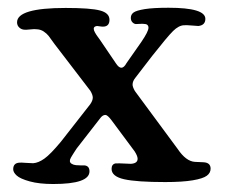

<svg xmlns="http://www.w3.org/2000/svg" viewBox="-20 -458 567 483"><path d="M298.3 -299.3 335.9 -353Q353.5 -378.9 353.5 -388.2Q353.5 -397.9 341.8 -397.9Q338.4 -398.4 331.1 -397.9Q323.7 -397.5 321.8 -397.5Q316.9 -397.9 313 -402.1Q309.1 -406.2 309.1 -413.1Q309.1 -421.4 315.9 -426.5Q322.8 -431.6 344.2 -435.1Q365.7 -438.5 403.8 -438.5Q496.6 -438.5 496.6 -410.6Q496.6 -394.5 479 -392.6Q476.1 -392.6 462.9 -393.8Q449.7 -395 442.9 -394.5Q429.7 -394 415.5 -380.1Q401.4 -366.2 363.3 -317.9L320.8 -262.7Q313.5 -253.9 313.5 -245.1Q313.5 -239.3 319.3 -229L426.8 -83.5Q447.8 -52.2 470.2 -50.8Q473.1 -50.3 481.2 -50.3Q489.3 -50.3 492.2 -49.8Q509.8 -48.8 509.8 -33.7Q509.8 -22.9 500.2 -15.9Q490.7 -8.8 464.8 -4.4Q439 0 395.5 0Q323.7 0 292.2 -7.1Q260.7 -14.2 260.7 -33.2Q260.7 -44.9 270.5 -46.9Q279.3 -47.4 292.5 -46.6Q305.7 -45.9 309.1 -45.9Q326.2 -46.9 326.2 -58.6Q326.2 -65.4 318.8 -77.1L260.7 -155.3Q250.5 -168.9 245.1 -168.9Q237.8 -168.9 231.4 -159.7L172.9 -84.5Q169.9 -80.1 166.5 -74.7Q163.1 -69.3 161.6 -66.9Q160.2 -64.5 158.4 -61.5Q156.7 -58.6 156.2 -56.6Q155.8 -54.7 155.8 -52.7Q155.8 -48.8 160.4 -45.9Q165 -43 171.4 -42.5Q174.8 -42 181.9 -42Q189 -42 191.9 -42Q205.1 -41 205.1 -26.9Q205.1 4.9 113.8 4.9Q78.6 4.9 54.7 -1.7Q30.8 -8.3 22 -16.4Q13.2 -24.4 13.2 -32.2Q13.2 -47.9 28.8 -48.8Q32.7 -49.3 44.9 -48.3Q57.1 -47.4 63.5 -47.4Q76.7 -48.3 91.8 -59.1Q106.9 -69.8 133.3 -101.6L207 -195.8Q213.4 -205.1 213.4 -212.4Q213.4 -219.7 207 -230L117.2 -347.2Q106.9 -361.8 102.3 -367.7Q97.7 -373.5 90.1 -378.7Q82.5 -383.8 73.2 -384.3Q66.9 -385.3 56.2 -384Q45.4 -382.8 41 -383.3Q33.7 -383.8 28.3 -388.9Q22.9 -394 22.9 -401.9Q22.9 -438 145 -438Q208 -438 231.7 -431.6Q255.4 -425.3 255.4 -408.2Q255.4 -392.6 241.7 -391.1Q237.3 -390.6 231.9 -391.6Q226.6 -392.6 224.1 -392.6Q215.8 -391.6 215.8 -385.7Q215.8 -381.8 218.8 -376.5Q221.7 -371.1 226.1 -365.2Q230.5 -359.4 231.4 -357.9L271.5 -298.8Q278.8 -287.6 285.2 -287.6Q292 -287.6 298.3 -299.3Z"/></svg>

Font: Cooper* Medium
Style: Regular
Weight: 500
Designer: Owen Earl
Foundry: indestructible type*
Version: Version 0.001